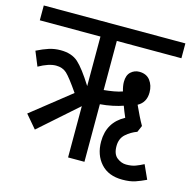

<svg xmlns="http://www.w3.org/2000/svg" viewBox="-98 -719 845 850"><g transform="rotate(15 324.5 -294.5)"><path d="M535 33Q570 33 593.5 25Q617 17 642 5L613 -59Q594 -49 576.5 -42.5Q559 -36 534 -36Q512 -36 492 -51.5Q472 -67 472 -104Q472 -139 494.5 -159Q517 -179 545 -189L558 -219Q547 -238 536.5 -259.5Q526 -281 515 -305Q552 -325 552 -371Q552 -403 535 -425.5Q518 -448 485 -448Q463 -448 446.5 -433Q430 -418 430 -387Q430 -369 437 -345Q421 -339 398 -335Q375 -331 353 -329V-554H649V-622H0V-554H278V-327Q234 -397 204.5 -423.5Q175 -450 124 -450Q96 -450 71 -442Q46 -434 16 -419L43 -353Q89 -379 122 -379Q152 -379 171 -361.5Q190 -344 232 -283L53 -141L104 -81L278 -235V0H353V-264Q381 -266 409.5 -272Q438 -278 457 -285Q464 -265 477 -235Q401 -194 401 -106Q401 -45 436 -6Q471 33 535 33Z"/></g></svg>

Font: Noto Sans Devanagari Extra Condensed
Style: Regular
Weight: 400
Width: 2
Designer: Monotype Design Team
Foundry: Monotype Imaging Inc.
Version: 1.000